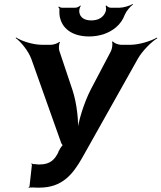

<svg xmlns="http://www.w3.org/2000/svg" viewBox="-20 -937 814 969"><path d="M167 10H179C295 10 348 -59 394 -139L676 -641C698 -680 745 -727 774 -744L771 -747C743 -730 681 -711 639 -711H590C577 -711 554 -720 550 -728L545 -726C550 -718 546 -691 540 -679L438 -485C403 -417 374 -321 369 -267H373C378 -321 368 -416 346 -482L279 -682C276 -692 277 -717 283 -724L279 -726C274 -719 250 -711 238 -711H191C146 -711 88 -730 61 -748L59 -745C85 -727 123 -680 138 -640L288 -218C289 -214 296 -202 300 -202L299 -206C296 -206 287 -193 285 -190L278 -177C278 -177 279 -175 279 -176H275L276 -172C258 -133 234 -107 181 -107H173C166 -108 158 -108 151 -109H146C144 -109 142 -112 141 -113L138 -110C139 -109 141 -107 141 -105L129 3C129 5 125 8 124 9L126 12C127 11 131 8 133 9H136L137 7L138 11L141 9C149 9 159 10 167 10ZM441 -834C405 -834 383 -849 380 -878C379 -886 383 -902 388 -907L385 -909C381 -904 368 -898 360 -898H292C287 -898 280 -902 277 -904L274 -901C277 -899 281 -893 280 -888C279 -871 280 -854 285 -840C301 -786 353 -753 430 -753C455 -753 480 -757 502 -764C549 -780 591 -811 610 -863C618 -882 638 -905 651 -914L650 -917C636 -908 603 -898 583 -898H539C531 -898 520 -904 518 -909L513 -907C516 -902 516 -886 513 -878C502 -849 476 -834 441 -834Z"/></svg>

Font: Asimov
Style: EdgeIt
Weight: 500
Designer: Google
Version: Version 2.000980: 2014